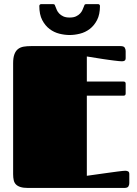

<svg xmlns="http://www.w3.org/2000/svg" viewBox="-20 -929 679 949"><path d="M409.2 -456.1V-60.1Q456.5 -66.9 496.1 -72.3Q512.7 -74.7 529.5 -76.9Q546.4 -79.1 560.5 -81.1Q574.7 -83 585 -84Q595.2 -85 599.1 -85Q607.4 -85 613.3 -81.8Q619.1 -78.6 619.1 -68.8V-23.9Q619.1 -15.1 614.7 -7.6Q610.4 0 593.8 0H119.1Q96.2 0 81.8 -4.4Q67.4 -8.8 59.1 -17.1Q50.8 -25.4 47.9 -38.1Q44.9 -50.8 44.9 -67.9V-616.2Q44.9 -644 51.3 -660.9Q57.6 -677.7 69.3 -686.8Q81.1 -695.8 97.4 -698.5Q113.8 -701.2 133.8 -701.2H575.2Q591.8 -701.2 596.4 -693.6Q601.1 -686 601.1 -676.8V-642.1Q601.1 -632.3 595.9 -629.2Q590.8 -626 582.5 -626Q577.6 -626 567.6 -627Q557.6 -627.9 544.4 -629.6Q531.2 -631.3 516.1 -633.3Q501 -635.3 485.8 -637.7Q450.7 -643.1 409.2 -649.9V-525.9H590.8Q601.1 -525.9 601.1 -515.6V-466.8Q601.1 -456.1 590.8 -456.1ZM324.2 -842.3Q343.3 -842.3 355.7 -848.1Q368.2 -854 375.7 -862.1Q383.3 -870.1 387.2 -878.9Q391.1 -887.7 393.1 -893.1Q395.5 -899.4 397.5 -904.1Q399.4 -908.7 406.2 -908.7H464.4Q469.7 -908.7 471.9 -905.5Q474.1 -902.3 474.1 -899.9Q474.1 -857.4 459.7 -829.8Q445.3 -802.2 423.3 -785.6Q401.4 -769 375 -762.5Q348.6 -755.9 324.2 -755.9Q299.8 -755.9 273.4 -762.5Q247.1 -769 225.1 -785.6Q203.1 -802.2 188.7 -829.8Q174.3 -857.4 174.3 -899.9Q174.3 -902.3 176.5 -905.5Q178.7 -908.7 184.1 -908.7H242.2Q249 -908.7 251 -904.1Q252.9 -899.4 255.4 -893.1Q257.3 -887.7 261.2 -878.9Q265.1 -870.1 272.7 -862.1Q280.3 -854 292.7 -848.1Q305.2 -842.3 324.2 -842.3Z"/></svg>

Font: Fascinate Cyrillic
Style: Regular
Weight: 900
Designer: Denis Ignatov
Foundry: Astigmatic (AOETI)
Version: Version 1.00 November 30, 2018, initial release